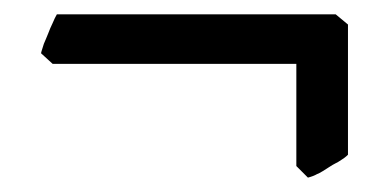

<svg xmlns="http://www.w3.org/2000/svg" viewBox="-20 -329 545 267"><path d="M463.9 -113.8Q459.5 -109.4 452.1 -105Q449.2 -103 447 -102.1Q444.8 -101.1 442.4 -99.6Q439.9 -98.1 437 -96.2Q434.1 -94.2 429 -91.1Q423.8 -87.9 420.9 -86.9Q416 -84 408.2 -82L392.1 -98.1V-240.2H53.2L37.1 -254.9Q37.1 -255.9 38.6 -260.5Q40 -265.1 41 -268.1Q42 -270 43.9 -274.9Q45.9 -279.8 46.9 -282.2Q49.8 -290 53.2 -296.9Q56.2 -304.2 59.1 -309.1H446.8L463.9 -294.9Z"/></svg>

Font: Gentium Basic
Style: Bold
Weight: 700
Designer: J. Victor Gaultney and Annie Olsen
Foundry: SIL International
Version: Version 1.100